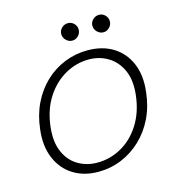

<svg xmlns="http://www.w3.org/2000/svg" viewBox="-100 -739 781 840"><g transform="rotate(-15 290.0 -319.5)"><path d="M244 12Q179 12 131 -18Q83 -48 59.5 -103.5Q36 -159 45 -233Q52 -297 77 -348.5Q102 -400 141 -437Q180 -474 229.5 -494Q279 -514 334 -514Q401 -514 449 -484.5Q497 -455 520.5 -400.5Q544 -346 535 -271Q528 -207 503 -155.5Q478 -104 438.5 -66.5Q399 -29 349.5 -8.5Q300 12 244 12ZM250 -28Q308 -28 359 -56.5Q410 -85 444.5 -139Q479 -193 488 -268Q496 -336 475.5 -381.5Q455 -427 416 -450.5Q377 -474 329 -474Q272 -474 221 -445Q170 -416 135.5 -362.5Q101 -309 92 -234Q84 -166 104 -120Q124 -74 163 -51Q202 -28 250 -28ZM282 -572Q266 -572 254 -584Q242 -596 242 -612Q242 -628 254 -639.5Q266 -651 282 -651Q298 -651 309.5 -639.5Q321 -628 321 -612Q321 -596 309.5 -584Q298 -572 282 -572ZM423 -572Q407 -572 395 -584Q383 -596 383 -612Q383 -628 395 -639.5Q407 -651 423 -651Q439 -651 450.5 -639.5Q462 -628 462 -612Q462 -596 450.5 -584Q439 -572 423 -572Z"/></g></svg>

Font: DM Sans 16pt ExtraLight
Style: Italic
Weight: 250
Italic angle: -10°
Version: Version 4.004;gftools[0.9.30]